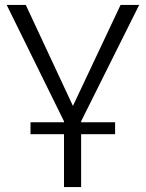

<svg xmlns="http://www.w3.org/2000/svg" viewBox="-20 -541 588 774"><path d="M238 0H103V-48H238V-52L7 -521H84L274 -114L466 -521H541L307 -52V-48H444V0H307V213H238Z"/></svg>

Font: IngvarSans
Style: Regular
Weight: 400
Version: Version 1.000